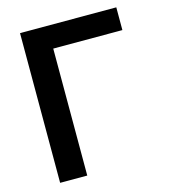

<svg xmlns="http://www.w3.org/2000/svg" viewBox="-109 -814 796 901"><g transform="rotate(-15 289.5 -363.5)"><path d="M539.4 -727.3V-616.8H203.5V0H71.7V-727.3Z"/></g></svg>

Font: Inter Zeller Semi Bold
Style: Regular
Weight: 600
Designer: Rasmus Andersson; Joe Bland
Foundry: zeller
Version: Version 3.015;git-dec3a8cb1